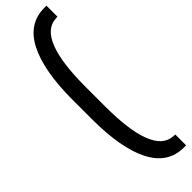

<svg xmlns="http://www.w3.org/2000/svg" viewBox="-329 -780 942 942"><g transform="rotate(-45 141.5 -309.5)"><path d="M47 -375Q47 -578 102.5 -686Q158 -794 268 -794H283V-718L270 -717Q137 -709 137 -376V-242Q137 91 270 99L283 100V175H268Q158 175 102.5 67.5Q47 -40 47 -244Z"/></g></svg>

Font: Teko Regular
Style: Regular
Weight: 400
Designer: Manushi Parikh, Jonny Pinhorn
Foundry: Indian Type Foundry
Version: Version 1.105;PS 1.0;hotconv 1.0.78;makeotf.lib2.5.61930; tt